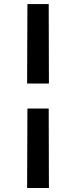

<svg xmlns="http://www.w3.org/2000/svg" viewBox="-20 -775 374 942"><path d="M114.5 -242.5H219L220 147.5H113ZM114.5 -755H219L220 -365H113Z"/></svg>

Font: Hepta Slab ExtraLight SemiBold
Style: Regular
Weight: 600
Version: Version 1.102